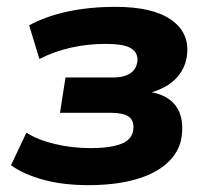

<svg xmlns="http://www.w3.org/2000/svg" viewBox="-20 -529 615 560"><path d="M238 11Q163 11 105.5 -5Q48 -21 12 -47L57 -142Q90 -121 140 -109Q190 -97 245 -97Q303 -97 335 -110Q367 -123 369 -154Q371 -178 355 -189Q339 -200 304 -200H155L171 -303H310Q342 -303 360.5 -315.5Q379 -328 381 -353Q382 -376 361.5 -388.5Q341 -401 288 -401Q236 -401 187 -390Q138 -379 95 -357L65 -455Q112 -481 176 -495Q240 -509 317 -509Q424 -509 477.5 -472.5Q531 -436 526 -374Q524 -345 509.5 -321Q495 -297 470 -281Q445 -265 412 -257L416 -261Q467 -253 491 -222.5Q515 -192 511 -142Q508 -94 474 -59.5Q440 -25 380 -7Q320 11 238 11Z"/></svg>

Font: Nunito Sans 9pt ExtraBold
Style: Italic
Weight: 800
Italic angle: -9°
Version: Version 3.101;gftools[0.9.27]